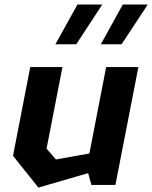

<svg xmlns="http://www.w3.org/2000/svg" viewBox="-20 -838 690 870"><path d="M263 -534H117L39 -132L154 12L379.5 -53.5L394 0H503L607 -534H461L385 -142.5L233.5 -115.5L191 -164.5ZM231 -637.5H325.5L443.5 -817.5H331ZM437 -637.5H531L649.5 -817.5H536.5Z"/></svg>

Font: Monaspace Krypton
Style: Bold Italic
Weight: 700
Italic angle: -11°
Designer: Riley Cran & the Lettermatic Team
Foundry: Lettermatic
Version: Version 1.101 (Monaspace Krypton)